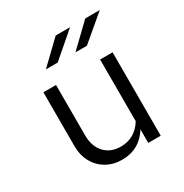

<svg xmlns="http://www.w3.org/2000/svg" viewBox="-166 -835 931 973"><g transform="rotate(-30 300.0 -349.0)"><path d="M273 8Q221 8 181 -15Q141 -38 118.5 -79Q96 -120 96 -173V-488H170V-194Q170 -129 205 -91Q240 -53 300 -53Q341 -53 373.5 -72Q406 -91 428 -127V-488H501V0H428V-79Q373 8 273 8ZM165 -582 294 -706H378L234 -582ZM338 -582 467 -706H552L405 -582Z"/></g></svg>

Font: Red Hat Mono
Style: Regular
Weight: 400
Designer: Pentagram, MCKL
Foundry: Pentagram, MCKL
Version: Version 1.023